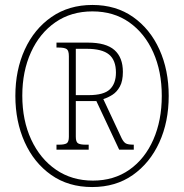

<svg xmlns="http://www.w3.org/2000/svg" viewBox="-20 -745 743 775"><path d="M352 10Q256 10 186.5 -39Q117 -88 79.5 -171.5Q42 -255 42 -358Q42 -462 80 -545Q118 -628 188 -676.5Q258 -725 353 -725Q448 -725 517 -676.5Q586 -628 623.5 -545Q661 -462 661 -358Q661 -253 623 -170Q585 -87 516 -38.5Q447 10 352 10ZM355 -16Q440 -16 502.5 -60Q565 -104 599 -181.5Q633 -259 633 -358Q633 -457 598.5 -534Q564 -611 501.5 -655Q439 -699 353 -699Q267 -699 203.5 -655Q140 -611 105 -534Q70 -457 70 -359Q70 -259 106 -181.5Q142 -104 206 -60Q270 -16 355 -16ZM208 -141V-161H218Q240 -161 249 -166.5Q258 -172 258 -193V-518Q258 -541 249 -547Q240 -553 218 -553H208V-573H335Q408 -573 442 -543Q476 -513 476 -455Q476 -418 464 -396Q452 -374 434 -362.5Q416 -351 397 -345L471 -187Q479 -171 488 -166Q497 -161 520 -161V-141H461L369 -337H286V-193Q286 -172 295 -166.5Q304 -161 326 -161H338V-141ZM338 -361Q399 -361 423.5 -384.5Q448 -408 448 -452Q448 -502 420 -525Q392 -548 330 -548H286V-361Z"/></svg>

Font: Noto Serif Lao Condensed Thin
Style: Regular
Weight: 100
Width: 3
Designer: Monotype Design Team
Foundry: Monotype Imaging Inc.
Version: Version 2.003; ttfautohint (v1.8.4.7-5d5b)